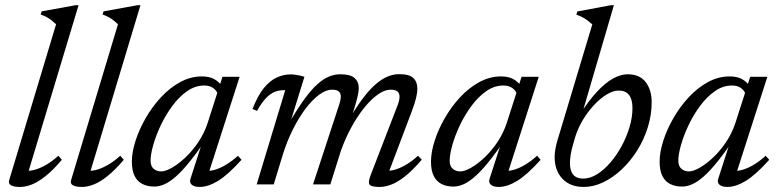

<svg xmlns="http://www.w3.org/2000/svg" viewBox="-20 -730 3080 760"><path d="M202 -634Q193 -642.5 184.5 -649.2Q176 -656 165.8 -661.8Q155.5 -667.5 141 -672.5L145 -685L279.5 -709.5H291L89.5 -40.5L83.5 -54.5Q100 -52.5 121.2 -59Q142.5 -65.5 165.8 -79.5Q189 -93.5 211 -113.5L225 -97.5Q190 -56.5 160.5 -33Q131 -9.5 106.2 0.2Q81.5 10 59 10Q35.5 10 23.8 3.5Q12 -3 16.5 -17.5Z M447 -634Q438 -642.5 429.5 -649.2Q421 -656 410.8 -661.8Q400.5 -667.5 386 -672.5L390 -685L524.5 -709.5H536L334.5 -40.5L328.5 -54.5Q345 -52.5 366.2 -59Q387.5 -65.5 410.8 -79.5Q434 -93.5 456 -113.5L470 -97.5Q435 -56.5 405.5 -33Q376 -9.5 351.2 0.2Q326.5 10 304 10Q280.5 10 268.8 3.5Q257 -3 261.5 -17.5Z M734 -22.5 786 -183.5H799Q761.5 -128 731.5 -90.8Q701.5 -53.5 676.8 -31.8Q652 -10 631.2 -0.8Q610.5 8.5 591 8.5Q564 8.5 544 -1.5Q524 -11.5 513 -33.2Q502 -55 502 -90Q502 -127.5 516.5 -172.8Q531 -218 556.8 -262.8Q582.5 -307.5 617.2 -345Q652 -382.5 693.2 -405Q734.5 -427.5 779 -427.5Q808 -427.5 826.8 -417.5Q845.5 -407.5 861 -387L841 -360Q837 -372 823.5 -381.8Q810 -391.5 788.5 -391.5Q752.5 -391.5 720.5 -369Q688.5 -346.5 662 -310.5Q635.5 -274.5 616.2 -233.8Q597 -193 586.5 -155.8Q576 -118.5 576 -94Q576 -72.5 588 -62Q600 -51.5 618.5 -51.5Q635 -51.5 660.5 -66Q686 -80.5 713.5 -106.2Q741 -132 764.8 -167.2Q788.5 -202.5 802 -243.5L860.5 -426H921H928.5L803 -35.5L794.5 -54.5Q811 -52 832.2 -58.5Q853.5 -65 876.8 -79.2Q900 -93.5 922 -113.5L936 -97.5Q882 -37.5 842.8 -13.8Q803.5 10 770 10Q748.5 10 738.8 1Q729 -8 734 -22.5Z M1514 -35.5 1515 -54Q1531.5 -54 1551.5 -61Q1571.5 -68 1593 -81.5Q1614.5 -95 1634.5 -113.5L1649.5 -98Q1614.5 -57 1584.8 -33.2Q1555 -9.5 1530 0.2Q1505 10 1482.5 10Q1450 10 1443 0.8Q1436 -8.5 1447 -36.5L1553 -311Q1557 -321.5 1559.2 -330.5Q1561.5 -339.5 1561.5 -347.5Q1561.5 -360.5 1553.5 -367.8Q1545.5 -375 1525.5 -375Q1503 -375 1476.5 -356.5Q1450 -338 1423 -305Q1396 -272 1371.8 -228Q1347.5 -184 1329.5 -133.5L1287.5 0H1219L1321 -311Q1323.5 -318 1325.2 -324.5Q1327 -331 1328 -336.8Q1329 -342.5 1329 -347.5Q1329 -360.5 1321.2 -367.8Q1313.5 -375 1294.5 -375Q1270.5 -375 1243.2 -355Q1216 -335 1189.2 -299.5Q1162.5 -264 1139 -217Q1115.5 -170 1099 -116.5L1063.5 0H996L1109 -373Q1107 -373 1105.2 -373Q1103.5 -373 1101.5 -373Q1083.5 -373 1066.5 -366Q1049.5 -359 1032.5 -341.2Q1015.5 -323.5 997.5 -291L979.5 -298.5Q1000 -351.5 1024.2 -381.2Q1048.5 -411 1075.5 -423.2Q1102.5 -435.5 1129.5 -435.5Q1139 -435.5 1148.2 -434.2Q1157.5 -433 1166.8 -431Q1176 -429 1185 -426L1129 -245H1125.5Q1158.5 -301.5 1185.8 -338.8Q1213 -376 1237 -397.2Q1261 -418.5 1283 -427.2Q1305 -436 1327 -436Q1367 -436 1383.5 -421.2Q1400 -406.5 1400 -382Q1400 -365.5 1394.5 -343.8Q1389 -322 1380 -293L1372.5 -268.5H1368.5Q1396.5 -315.5 1421.8 -347.8Q1447 -380 1470.5 -399.5Q1494 -419 1516.2 -427.8Q1538.5 -436.5 1560 -436.5Q1600 -436.5 1616 -421.2Q1632 -406 1632 -379.5Q1632 -363 1626.8 -341.5Q1621.5 -320 1611 -292Z M1918 -22.5 1970 -183.5H1983Q1945.5 -128 1915.5 -90.8Q1885.5 -53.5 1860.8 -31.8Q1836 -10 1815.2 -0.8Q1794.5 8.5 1775 8.5Q1748 8.5 1728 -1.5Q1708 -11.5 1697 -33.2Q1686 -55 1686 -90Q1686 -127.5 1700.5 -172.8Q1715 -218 1740.8 -262.8Q1766.5 -307.5 1801.2 -345Q1836 -382.5 1877.2 -405Q1918.5 -427.5 1963 -427.5Q1992 -427.5 2010.8 -417.5Q2029.5 -407.5 2045 -387L2025 -360Q2021 -372 2007.5 -381.8Q1994 -391.5 1972.5 -391.5Q1936.5 -391.5 1904.5 -369Q1872.5 -346.5 1846 -310.5Q1819.5 -274.5 1800.2 -233.8Q1781 -193 1770.5 -155.8Q1760 -118.5 1760 -94Q1760 -72.5 1772 -62Q1784 -51.5 1802.5 -51.5Q1819 -51.5 1844.5 -66Q1870 -80.5 1897.5 -106.2Q1925 -132 1948.8 -167.2Q1972.5 -202.5 1986 -243.5L2044.5 -426H2105H2112.5L1987 -35.5L1978.5 -54.5Q1995 -52 2016.2 -58.5Q2037.5 -65 2060.8 -79.2Q2084 -93.5 2106 -113.5L2120 -97.5Q2066 -37.5 2026.8 -13.8Q1987.5 10 1954 10Q1932.5 10 1922.8 1Q1913 -8 1918 -22.5Z M2248.5 -158.5Q2242 -136.5 2239 -117.8Q2236 -99 2236 -84.5Q2236 -53.5 2249.2 -38.2Q2262.5 -23 2288.5 -23Q2315.5 -23 2343.2 -40.2Q2371 -57.5 2396 -86.5Q2421 -115.5 2440.8 -152Q2460.5 -188.5 2472 -227.2Q2483.5 -266 2483.5 -302.5Q2483.5 -336.5 2470 -354Q2456.5 -371.5 2429 -371.5Q2411 -371.5 2390.5 -361Q2370 -350.5 2349.5 -332Q2329 -313.5 2310.5 -289.5Q2292 -265.5 2277.8 -238.2Q2263.5 -211 2255.5 -183ZM2324.5 -633.5Q2315 -642 2306 -648.8Q2297 -655.5 2286.5 -661.2Q2276 -667 2261.5 -672L2265 -684.5L2398.5 -709.5H2410L2276.5 -253.5L2272 -271.5Q2308 -329 2341.5 -365.2Q2375 -401.5 2406 -418.8Q2437 -436 2464.5 -436Q2512 -436 2535.8 -405Q2559.5 -374 2559.5 -325.5Q2559.5 -275 2544.2 -226Q2529 -177 2502.2 -134.5Q2475.5 -92 2441 -59.5Q2406.5 -27 2368 -8.5Q2329.5 10 2290.5 10Q2237 10 2206.2 -22.5Q2175.5 -55 2175.5 -108Q2175.5 -123 2178.2 -139.2Q2181 -155.5 2186 -172.5Z M2823 -22.5 2875 -183.5H2888Q2850.5 -128 2820.5 -90.8Q2790.5 -53.5 2765.8 -31.8Q2741 -10 2720.2 -0.8Q2699.5 8.5 2680 8.5Q2653 8.5 2633 -1.5Q2613 -11.5 2602 -33.2Q2591 -55 2591 -90Q2591 -127.5 2605.5 -172.8Q2620 -218 2645.8 -262.8Q2671.5 -307.5 2706.2 -345Q2741 -382.5 2782.2 -405Q2823.5 -427.5 2868 -427.5Q2897 -427.5 2915.8 -417.5Q2934.5 -407.5 2950 -387L2930 -360Q2926 -372 2912.5 -381.8Q2899 -391.5 2877.5 -391.5Q2841.5 -391.5 2809.5 -369Q2777.5 -346.5 2751 -310.5Q2724.5 -274.5 2705.2 -233.8Q2686 -193 2675.5 -155.8Q2665 -118.5 2665 -94Q2665 -72.5 2677 -62Q2689 -51.5 2707.5 -51.5Q2724 -51.5 2749.5 -66Q2775 -80.5 2802.5 -106.2Q2830 -132 2853.8 -167.2Q2877.5 -202.5 2891 -243.5L2949.5 -426H3010H3017.5L2892 -35.5L2883.5 -54.5Q2900 -52 2921.2 -58.5Q2942.5 -65 2965.8 -79.2Q2989 -93.5 3011 -113.5L3025 -97.5Q2971 -37.5 2931.8 -13.8Q2892.5 10 2859 10Q2837.5 10 2827.8 1Q2818 -8 2823 -22.5Z"/></svg>

Font: Newsreader 16pt
Style: Italic
Weight: 400
Italic angle: -17°
Designer: Hugues Gentile
Foundry: Production Type
Version: Version 1.003